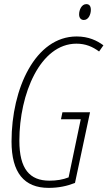

<svg xmlns="http://www.w3.org/2000/svg" viewBox="-20 -902 522 932"><path d="M387 -805C410 -805 421 -833 421 -854C421 -873 413 -882 399 -882C376 -882 364 -854 364 -832C364 -815 373 -805 387 -805ZM216 10C265 10 306 1 344 -14L417 -357H283L276 -323H372L313 -41C285 -30 255 -25 220 -25C124 -25 74 -82 74 -219C74 -446 175 -690 351 -690C396 -690 430 -675 461 -652L482 -682C451 -705 410 -725 352 -725C152 -725 36 -473 36 -215C36 -64 97 10 216 10Z"/></svg>

Font: Noto Sans ExtraCondensed ExtraLight
Style: Italic
Weight: 200
Width: 2
Italic angle: -12°
Designer: Monotype Design Team
Foundry: Monotype Imaging Inc.
Version: Version 2.013